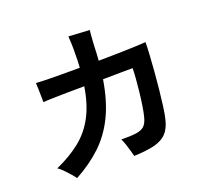

<svg xmlns="http://www.w3.org/2000/svg" viewBox="-138 -970 1277 1179"><g transform="rotate(-20 500.0 -381.0)"><path d="M173 37Q164 24 147.5 5Q131 -14 113 -32.5Q95 -51 79 -61Q173 -103 239.5 -156Q306 -209 347.5 -287Q389 -365 407 -478Q349 -478 294.5 -477Q240 -476 199 -475Q158 -474 138 -472Q138 -484 137.5 -509Q137 -534 136.5 -559.5Q136 -585 135 -598Q160 -596 203.5 -595Q247 -594 303 -594Q359 -594 420 -594Q423 -636 423 -684Q424 -720 422.5 -753.5Q421 -787 420 -799Q434 -798 459 -796.5Q484 -795 511 -793.5Q538 -792 557 -791Q556 -781 554 -762.5Q552 -744 551 -723.5Q550 -703 549 -688Q548 -663 547 -640Q546 -617 544 -595Q609 -596 668.5 -597Q728 -598 776.5 -600Q825 -602 853 -604Q853 -572 850 -522.5Q847 -473 842.5 -415.5Q838 -358 832 -300.5Q826 -243 819.5 -194Q813 -145 805 -114Q792 -60 763.5 -30Q735 0 683.5 13Q632 26 549 29Q545 12 538.5 -10.5Q532 -33 524.5 -55.5Q517 -78 509 -93Q574 -92 609 -97.5Q644 -103 661 -120Q678 -137 687 -171Q695 -201 701.5 -243.5Q708 -286 713 -331.5Q718 -377 721 -417Q724 -457 724 -481Q707 -481 653.5 -480.5Q600 -480 530 -479Q508 -343 461.5 -247.5Q415 -152 343.5 -84.5Q272 -17 173 37Z"/></g></svg>

Font: Zen Kaku Gothic Antique
Style: Bold
Weight: 700
Designer: Yoshimichi Ohira
Foundry: Positype
Version: Version 1.001